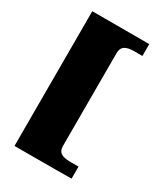

<svg xmlns="http://www.w3.org/2000/svg" viewBox="-161 -608 680 780"><g transform="rotate(30 178.5 -218.0)"><path d="M207.5 -0.2Q207.5 22.1 221.3 31.4Q235.1 40.7 266.2 40.7H304.2V97Q301.7 97 281.7 97.3Q261.7 97.7 232.4 97.7Q203.1 97.7 170.2 97.8Q137.3 98 108 98Q78.7 98 59 98Q39.4 98 36.9 98V-534H304.2V-478.4H266.2Q235.1 -478.4 221.3 -468.4Q207.5 -458.5 207.5 -436.2Z"/></g></svg>

Font: Genos Thin
Style: Regular
Weight: 100
Designer: Robert E. Leuschke
Foundry: Robert E. Leuschke
Version: Version 1.010